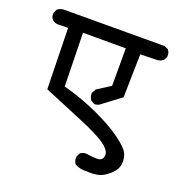

<svg xmlns="http://www.w3.org/2000/svg" viewBox="-112 -651 721 766"><g transform="rotate(20 248.5 -268.5)"><path d="M338.9 19.5Q309.6 21.5 287.1 8.8Q277.3 -4.9 279.3 -22.5L287.1 -38.1Q298.8 -47.9 316.4 -45.9Q343.8 -41 363.8 -42.5Q383.8 -43.9 385.3 -65.9Q386.7 -87.9 351.6 -111.8Q316.4 -135.7 240.2 -167Q164.1 -198.2 78.1 -234.4L72.3 -493.2L27.3 -492.2Q14.6 -493.2 4.9 -502Q-4.9 -512.7 -2.9 -530.3L4.9 -545.9Q17.6 -555.7 33.2 -555.7L460 -556.6L475.6 -548.8Q485.4 -537.1 483.4 -519.5L475.6 -503.9Q464.8 -496.1 452.1 -494.1L378.9 -492.2L375 -308.6L304.7 -255.9Q290 -242.2 274.4 -243.2L258.8 -252Q249 -264.6 250 -282.2L259.8 -299.8L316.4 -335.9V-495.1H134.8L139.6 -268.6Q213.9 -249 284.2 -217.3Q354.5 -185.5 398.9 -153.3Q443.4 -121.1 453.1 -100.1Q462.9 -79.1 459.5 -54.7Q456.1 -30.3 431.6 -8.8Q407.2 12.7 384.8 17.1Q362.3 21.5 338.9 19.5Z"/></g></svg>

Font: NaikaiFont
Style: Regular
Weight: 400
Version: Version 1.67